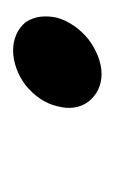

<svg xmlns="http://www.w3.org/2000/svg" viewBox="39 -236 175 293"><g transform="rotate(-90 126.5 -89.5)"><path d="M246 -90C250 -108 248 -125 239 -138C229 -150 214 -157 196 -157C178 -157 159 -150 143 -138C127 -125 115 -108 111 -90C106 -72 108 -55 118 -42C127 -30 142 -22 160 -22C178 -22 197 -30 213 -42C229 -55 241 -72 246 -90Z"/></g></svg>

Font: Nupuram Condensed Oblique
Style: Regular
Weight: 400
Width: 3
Designer: Santhosh Thottingal (santhosh.thottingal@gmail.com)
Foundry: SMC
Version: Version 1.000